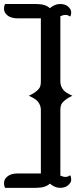

<svg xmlns="http://www.w3.org/2000/svg" viewBox="-20 -801 418 952"><path d="M227.1 109.4Q252 130.4 277.8 130.4Q303.7 130.4 318.4 116.9Q333 103.5 333 91.8Q333 74.7 327.6 67.9Q316.9 76.2 305.2 76.2Q293.5 76.2 279.3 69.8V-256.3Q279.3 -280.3 289.6 -292Q305.7 -311 338.9 -326.2Q305.7 -341.3 295.9 -353Q279.3 -372.1 279.3 -396V-720.7Q293.5 -727.1 305.2 -727.1Q316.9 -727.1 327.6 -718.8Q333 -725.6 333 -740Q333 -754.4 318.4 -767.8Q303.7 -781.2 277.8 -781.2Q252 -781.2 227.1 -760.3Q206.1 -781.2 157.7 -781.2H5.9Q0 -774.4 0 -756.3Q0 -738.3 17.6 -724.1Q35.2 -710 68.4 -710H182.6V-396Q182.6 -372.1 172.4 -360.4Q156.2 -341.3 123 -326.2Q156.2 -311 166 -299.3Q182.6 -280.3 182.6 -256.3V59.1H68.4Q35.2 59.1 17.6 73.2Q0 87.4 0 105.7Q0 124 5.9 130.4H157.7Q206.1 130.4 227.1 109.4Z"/></svg>

Font: Rye
Style: Regular
Weight: 400
Designer: Nicole Fally
Foundry: Nicole Fally
Version: Version 1.001